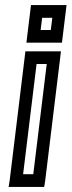

<svg xmlns="http://www.w3.org/2000/svg" viewBox="-20 -711 282 756"><path d="M158 0 217 -484 220 -509H195H105H80L77 -484L18 0L14 25H39H129H154L158 0ZM111 -25H71L124 -459H164L111 -25ZM227 -568 239 -666 242 -691H217H127H102L99 -666L87 -568L84 -543H109H199H224L227 -568ZM180 -593H140L146 -641H186L180 -593Z"/></svg>

Font: Gamestation Display Outline
Style: Italic
Weight: 400
Designer: Jonas Hecksher
Foundry: Jonas Hecksher, Playtypeª, e-types AS
Version: Version 1.003